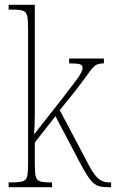

<svg xmlns="http://www.w3.org/2000/svg" viewBox="-20 -780 483 800"><path d="M16 0V-20H27Q60 -20 74.5 -24.5Q89 -29 93 -44.5Q97 -60 97 -95V-663Q97 -699 93 -715Q89 -731 75 -735.5Q61 -740 30 -740H16V-760H125V-373Q125 -358 125 -339Q125 -320 125 -299Q125 -278 124 -258Q123 -238 122 -220L236 -365Q272 -412 291.5 -437.5Q311 -463 317.5 -476Q324 -489 324 -496Q324 -509 312 -512.5Q300 -516 268 -516V-536H413V-516Q398 -516 387.5 -512.5Q377 -509 367 -498Q357 -487 342.5 -466.5Q328 -446 303 -413L229 -321L338 -115Q365 -60 385 -40Q405 -20 437 -20H443V0H434Q413 0 398 -3Q383 -6 370.5 -16.5Q358 -27 344.5 -47.5Q331 -68 312 -104L211 -296L125 -186V-95Q125 -60 129 -44.5Q133 -29 147 -24.5Q161 -20 191 -20H197V0Z"/></svg>

Font: Noto Serif Khmer Condensed Thin
Style: Regular
Weight: 250
Width: 3
Designer: Danh Hong and the Monotype Design Team
Foundry: Monotype Imaging Inc.
Version: Version 2.004